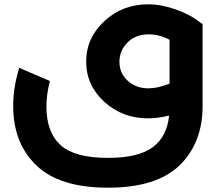

<svg xmlns="http://www.w3.org/2000/svg" viewBox="-20 -548 1025 889"><path d="M913 -439H918V-57Q918 114 811.5 217.5Q705 321 480 321Q255 321 148 217.5Q41 114 41 -57Q41 -143 69 -234L211 -173Q195 -111 195 -55Q195 65 260.5 124Q326 183 480 183Q619 183 686 134.5Q753 86 763 -13Q712 0 665 0Q547 0 463 -76.5Q379 -153 379 -263Q379 -372 463 -450Q547 -528 666 -528Q727 -528 796 -503.5Q865 -479 913 -439ZM668 -139Q710 -139 765 -161V-364Q717 -389 669 -389Q608 -389 570.5 -351.5Q533 -314 533 -262Q533 -210 571 -174.5Q609 -139 668 -139Z"/></svg>

Font: Montserrat-Arabic SemiBold
Style: Regular
Weight: 600
Designer: Mohamed Gaber
Foundry: Kief Type Foundry
Version: Version 5.008;PS 005.008;hotconv 1.0.88;makeotf.lib2.5.64775